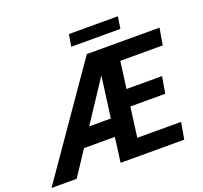

<svg xmlns="http://www.w3.org/2000/svg" viewBox="-196 -1034 1266 1200"><g transform="rotate(-20 436.5 -433.5)"><path d="M529.8 -627.9 115.7 0H-51.8L441.9 -710.9H531.2ZM518.1 -281.2 497.1 -164.6H141.6L162.1 -281.2ZM850.6 -111.3 831.1 0H483.4L502.9 -111.3ZM638.7 -710.9 544.4 0H407.7L502.4 -710.9ZM836.9 -420.9 817.4 -310.1H518.1L537.1 -420.9ZM925.3 -710.9 906.2 -599.6H558.6L578.1 -710.9ZM705.1 -866.7 692.9 -787.1H366.2L379.4 -866.7Z"/></g></svg>

Font: Roboto
Style: Bold Italic
Weight: 700
Italic angle: -12°
Designer: Christian Robertson
Foundry: Google
Version: Version 3.0